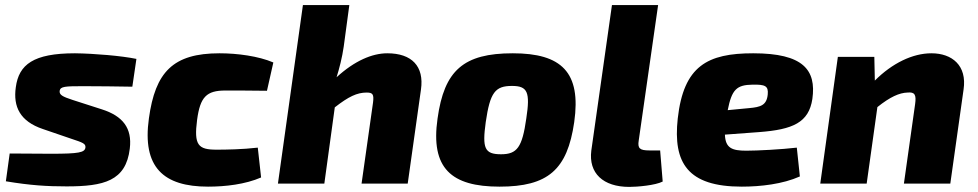

<svg xmlns="http://www.w3.org/2000/svg" viewBox="-20 -720 3836 753"><path d="M274 -511C111 -511 54 -467 42 -378C31 -301 59 -244 148 -214L259 -176C304 -161 317 -157 315 -141C312 -122 290 -117 181 -117C125 -117 48 -118 18 -118L3 -9C99 7 164 11 241 11C387 11 474 -10 489 -137C499 -218 461 -265 380 -291L265 -328C225 -341 212 -348 214 -364C217 -381 235 -382 307 -382C370 -382 434 -381 499 -380L515 -489C457 -501 351 -510 274 -511Z M841 -511C658 -511 589 -437 564 -256C537 -64 621 12 796 12C864 12 942 3 1004 -24L991 -141C931 -134 867 -133 829 -133C757 -133 740 -151 753 -250C765 -340 790 -365 864 -365C903 -365 960 -365 1027 -364L1052 -475C994 -500 910 -511 841 -511Z M1499 -511C1440 -511 1371 -482 1300 -417C1311 -452 1322 -495 1328 -537L1350 -700H1168L1070 0H1252L1293 -299C1347 -341 1380 -357 1418 -357C1442 -357 1447 -350 1443 -318L1398 0H1579L1631 -369C1644 -460 1595 -511 1499 -511Z M1991 -511C1798 -511 1722 -444 1696 -255C1668 -60 1750 12 1939 12C2129 12 2205 -54 2232 -241C2260 -437 2182 -511 1991 -511ZM1988 -383C2049 -383 2060 -359 2044 -255C2028 -142 2008 -115 1945 -115C1880 -115 1871 -139 1885 -241C1902 -358 1922 -383 1988 -383Z M2561 -700H2380L2299 -129C2288 -41 2345 13 2448 13C2479 13 2550 7 2579 -8L2569 -130H2527C2489 -130 2480 -138 2485 -169Z M2934 -511C2755 -511 2661 -462 2638 -255C2619 -81 2677 12 2889 12C2963 12 3050 2 3117 -28L3105 -141C3045 -134 2951 -129 2907 -129C2851 -129 2825 -139 2823 -192L2958 -202C3089 -212 3152 -239 3166 -332C3182 -446 3130 -511 2934 -511ZM2991 -350C2987 -307 2963 -300 2918 -296L2834 -288C2850 -369 2869 -387 2931 -388C2981 -389 2994 -383 2991 -350Z M3633 -511C3559 -511 3479 -472 3411 -404L3409 -497H3266L3197 0H3379L3421 -300C3471 -340 3507 -356 3539 -357C3568 -360 3574 -348 3569 -312L3525 0H3707L3759 -369C3773 -463 3714 -511 3633 -511Z"/></svg>

Font: Exo 2 Extra Bold
Style: Italic
Weight: 800
Italic angle: -8°
Designer: Natanael Gama
Version: Version 1.001;PS 001.001;hotconv 1.0.88;makeotf.lib2.5.64775